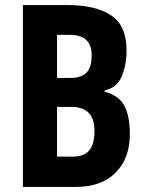

<svg xmlns="http://www.w3.org/2000/svg" viewBox="-20 -734 574 754"><path d="M248 -714Q355 -714 416 -674Q477 -634 477 -535Q477 -479 458 -434Q439 -389 391 -379V-374Q449 -358 469.5 -316.5Q490 -275 490 -208Q490 -112 434 -56Q378 0 279 0H70V-714ZM257 -428Q299 -428 319.5 -448.5Q340 -469 340 -517Q340 -597 255 -597H204V-428ZM204 -314V-119H268Q310 -119 330.5 -143.5Q351 -168 351 -220Q351 -268 328 -291Q305 -314 263 -314Z"/></svg>

Font: Noto Sans Gujarati ExtraCondensed
Style: Bold
Weight: 700
Width: 2
Designer: Jelle Bosma - Monotype Design Team, Universal Thirst
Foundry: Monotype Imaging Inc.
Version: Version 2.106; ttfautohint (v1.8.4.7-5d5b)